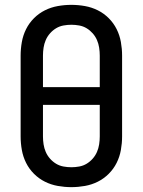

<svg xmlns="http://www.w3.org/2000/svg" viewBox="-20 -763 588 791"><path d="M274 8Q246 8 218 3Q190 -2 165 -14.5Q140 -27 120 -47Q100 -67 87.5 -92Q75 -117 70 -145Q65 -173 65 -201V-534Q65 -562 70 -590Q75 -618 87.5 -643Q100 -668 120 -688Q140 -708 165 -720.5Q190 -733 218 -738Q246 -743 274 -743Q302 -743 330 -738Q358 -733 383 -720.5Q408 -708 428 -688Q448 -668 460.5 -643Q473 -618 478 -590Q483 -562 483 -534V-201Q483 -173 478 -145Q473 -117 460.5 -92Q448 -67 428 -47Q408 -27 383 -14.5Q358 -2 330 3Q302 8 274 8ZM391 -404V-534Q391 -550 388.5 -566.5Q386 -583 379.5 -598Q373 -613 362 -625.5Q351 -638 337 -646.5Q323 -655 306.5 -658Q290 -661 274 -661Q258 -661 241.5 -658Q225 -655 211 -646.5Q197 -638 186 -625.5Q175 -613 168.5 -598Q162 -583 159.5 -566.5Q157 -550 157 -534V-404ZM274 -74Q290 -74 306.5 -77Q323 -80 337 -88.5Q351 -97 362 -109.5Q373 -122 379.5 -137Q386 -152 388.5 -168.5Q391 -185 391 -201V-331H157V-201Q157 -185 159.5 -168.5Q162 -152 168.5 -137Q175 -122 186 -109.5Q197 -97 211 -88.5Q225 -80 241.5 -77Q258 -74 274 -74Z"/></svg>

Font: Iosevka Semi-Condensed Medium
Style: Regular
Weight: 500
Monospace: yes
Designer: Belleve Invis
Foundry: Belleve Invis
Version: Version 27.3.5